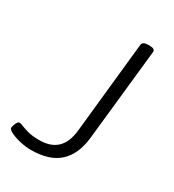

<svg xmlns="http://www.w3.org/2000/svg" viewBox="-172 -802 824 908"><g transform="rotate(30 240.0 -348.0)"><path d="M136 6Q109 6 78 -1Q47 -8 25.5 -18.5Q4 -29 4 -39Q4 -43 7 -52.5Q10 -62 15 -70.5Q20 -79 27 -79Q34 -79 48 -73Q62 -67 86 -60.5Q110 -54 148 -54Q210 -54 244 -86.5Q278 -119 285 -186L337 -684Q340 -702 369 -702H377Q408 -702 406 -684L353 -186Q343 -91 290 -42.5Q237 6 136 6Z"/></g></svg>

Font: Asap Expanded Expanded Light
Style: Italic
Weight: 300
Width: 7
Italic angle: -6°
Designer: Pablo Cosgaya
Foundry: Omnibus-Type
Version: Version 3.001; ttfautohint (v1.8.4.7-5d5b)